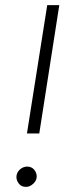

<svg xmlns="http://www.w3.org/2000/svg" viewBox="-20 -720 275 748"><path d="M85 -200 164 -700H211L133 -200ZM81 8Q63 8 53.5 -4.5Q44 -17 44 -30Q44 -42 50.5 -51.5Q57 -61 66.5 -66Q76 -71 86 -71Q103 -71 113 -59Q123 -47 123 -33Q123 -22 117 -13Q111 -4 101.5 2Q92 8 81 8Z"/></svg>

Font: MuseoModerno Thin ExtraLight
Style: Italic
Weight: 250
Italic angle: -9°
Version: Version 1.003